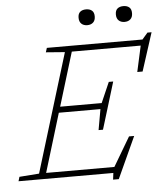

<svg xmlns="http://www.w3.org/2000/svg" viewBox="-89 -950 911 1041"><g transform="rotate(-5 366.5 -430.0)"><path d="M484 36 488.5 0H-27.5L-20.5 -23.5L87 -31.5L284 -675.5L181 -683.5L188.5 -707H709L739 -742H761.5L694.5 -534H665.5L696.5 -675H321.5L232.5 -383H458.5L507 -494H531L492 -366L453 -238.5H429L449 -351H222.5L125.5 -32H497L590.5 -190H618.5L515 36ZM418 -810.5Q398 -810.5 386 -821.8Q374 -833 374 -854.5Q374 -876.5 386 -886.5Q398 -896.5 418 -896.5Q438 -896.5 450 -886.5Q462 -876.5 462 -854.5Q462 -833 450 -821.8Q438 -810.5 418 -810.5ZM621 -810.5Q601 -810.5 589 -821.8Q577 -833 577 -854.5Q577 -876.5 589 -886.5Q601 -896.5 621 -896.5Q641 -896.5 653 -886.5Q665 -876.5 665 -854.5Q665 -833 653 -821.8Q641 -810.5 621 -810.5Z"/></g></svg>

Font: Newsreader 6pt ExtraLight
Style: Italic
Weight: 275
Italic angle: -17°
Designer: Hugues Gentile
Foundry: Production Type
Version: Version 1.003; ttfautohint (v1.8.3)